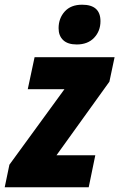

<svg xmlns="http://www.w3.org/2000/svg" viewBox="-62 -796 507 816"><path d="M-22 -96 212 -417H56L85 -553H425L403 -449L178 -136H343L315 0H-42ZM187 -676Q187 -718 213 -747Q239 -776 287 -776Q365 -776 365 -706Q365 -664 338 -635.5Q311 -607 264 -607Q226 -607 206.5 -625.5Q187 -644 187 -676Z"/></svg>

Font: Noto Sans UI CondBlack
Style: Italic
Weight: 900
Width: 3
Italic angle: -12°
Designer: Monotype Design Team
Foundry: Monotype Imaging Inc.
Version: Version 1.001